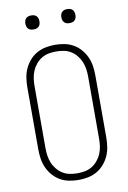

<svg xmlns="http://www.w3.org/2000/svg" viewBox="-100 -984 701 1051"><g transform="rotate(-10 250.0 -458.0)"><path d="M250 8Q224 8 198 3Q172 -2 149 -15Q126 -28 108.5 -48Q91 -68 80 -92Q69 -116 65 -142.5Q61 -169 61 -195V-540Q61 -566 65 -592.5Q69 -619 80 -643Q91 -667 108.5 -687Q126 -707 149 -720Q172 -733 198 -738Q224 -743 250 -743Q276 -743 302 -738Q328 -733 351 -720Q374 -707 391.5 -687Q409 -667 420 -643Q431 -619 435 -592.5Q439 -566 439 -540V-195Q439 -169 435 -142.5Q431 -116 420 -92Q409 -68 391.5 -48Q374 -28 351 -15Q328 -2 302 3Q276 8 250 8ZM250 -29Q271 -29 292 -33Q313 -37 331 -48Q349 -59 363 -76Q377 -93 385 -112.5Q393 -132 396 -153Q399 -174 399 -195V-540Q399 -561 396 -582Q393 -603 385 -622.5Q377 -642 363 -659Q349 -676 331 -687Q313 -698 292 -702Q271 -706 250 -706Q229 -706 208 -702Q187 -698 169 -687Q151 -676 137 -659Q123 -642 115 -622.5Q107 -603 104 -582Q101 -561 101 -540V-195Q101 -174 104 -153Q107 -132 115 -112.5Q123 -93 137 -76Q151 -59 169 -48Q187 -37 208 -33Q229 -29 250 -29ZM350 -846Q342 -846 334.5 -848Q327 -850 321 -856Q315 -862 313 -869.5Q311 -877 311 -885Q311 -893 313 -900.5Q315 -908 321 -914Q327 -920 334.5 -922Q342 -924 350 -924Q358 -924 365.5 -922Q373 -920 379 -914Q385 -908 387 -900.5Q389 -893 389 -885Q389 -877 387 -869.5Q385 -862 379 -856Q373 -850 365.5 -848Q358 -846 350 -846ZM150 -846Q142 -846 134.5 -848Q127 -850 121 -856Q115 -862 113 -869.5Q111 -877 111 -885Q111 -893 113 -900.5Q115 -908 121 -914Q127 -920 134.5 -922Q142 -924 150 -924Q158 -924 165.5 -922Q173 -920 179 -914Q185 -908 187 -900.5Q189 -893 189 -885Q189 -877 187 -869.5Q185 -862 179 -856Q173 -850 165.5 -848Q158 -846 150 -846Z"/></g></svg>

Font: Iosevka Extralight
Style: Regular
Weight: 200
Monospace: yes
Designer: Belleve Invis
Foundry: Belleve Invis
Version: Version 32.0.1; ttfautohint (v1.8.4)